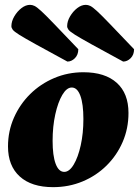

<svg xmlns="http://www.w3.org/2000/svg" viewBox="-20 -760 573 792"><path d="M199 12Q110 12 61.5 -32Q13 -76 13 -156Q13 -219 37.5 -274.5Q62 -330 104.5 -372Q147 -414 203.5 -438Q260 -462 324 -462Q413 -462 461.5 -418.5Q510 -375 510 -294Q510 -230 486 -174.5Q462 -119 419.5 -77Q377 -35 320.5 -11.5Q264 12 199 12ZM245 -51Q266 -51 284 -81Q302 -111 313 -160.5Q324 -210 324 -269Q324 -331 311.5 -365Q299 -399 276 -399Q255 -399 237 -368.5Q219 -338 208 -288Q197 -238 197 -179Q197 -118 209.5 -84.5Q222 -51 245 -51ZM258 -506Q175 -551 128 -577Q81 -603 59.5 -616.5Q38 -630 32.5 -637.5Q27 -645 27 -652Q27 -672 39 -692.5Q51 -713 68.5 -726.5Q86 -740 104 -740Q113 -740 122.5 -735.5Q132 -731 150.5 -714Q169 -697 204.5 -660Q240 -623 303 -557Q303 -534 289 -520Q275 -506 258 -506ZM488 -506Q405 -551 358 -577Q311 -603 289.5 -616.5Q268 -630 262.5 -637.5Q257 -645 257 -652Q257 -672 269 -692.5Q281 -713 298.5 -726.5Q316 -740 334 -740Q343 -740 352.5 -735.5Q362 -731 380.5 -714Q399 -697 434.5 -660Q470 -623 533 -557Q533 -534 519 -520Q505 -506 488 -506Z"/></svg>

Font: Petrona Black
Style: Italic
Weight: 900
Italic angle: -9°
Designer: Ringo R. Seeber
Foundry: Ringo R. Seeber
Version: Version 2.001; ttfautohint (v1.8.3)